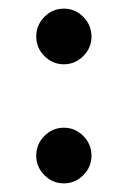

<svg xmlns="http://www.w3.org/2000/svg" viewBox="-20 -405 300 445"><path d="M64 -320Q64 -347 83 -366Q102 -385 128 -385Q154 -385 173 -366Q192 -347 192 -320Q192 -294 173 -275Q154 -256 128 -256Q102 -256 83 -275Q64 -294 64 -320ZM64 -44Q64 -71 83 -90Q102 -109 128 -109Q154 -109 173 -90Q192 -71 192 -44Q192 -18 173 1Q154 20 128 20Q102 20 83 1Q64 -18 64 -44Z"/></svg>

Font: EB Garamond Medium
Style: Regular
Weight: 500
Designer: Georg Duffner and Octavio Pardo
Foundry: Georg Duffner
Version: Version 1.000